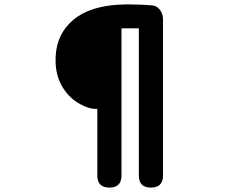

<svg xmlns="http://www.w3.org/2000/svg" viewBox="-20 -799 1040 874"><path d="M478 55Q423 55 423 0V-303H416Q385 -303 345 -325Q299 -350 270 -394Q235 -447 233 -516Q230 -627 298 -694Q381 -779 563 -779Q625 -779 677 -774Q695 -771 708 -754Q722 -736 722 -711V-356V0Q722 55 667 55Q612 55 612 0V-670H533V0Q533 55 478 55Z"/></svg>

Font: GenSenRounded TW H
Style: Regular
Weight: 900
Version: Version 1.501;PS 1;hotconv 16.6.51;makeotf.lib2.5.65220